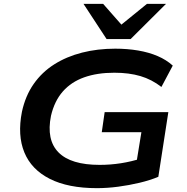

<svg xmlns="http://www.w3.org/2000/svg" viewBox="-20 -968 972 998"><path d="M484 10Q334 10 238.5 -38.5Q143 -87 106.5 -176Q70 -265 94 -387Q112 -470 155 -531.5Q198 -593 262 -633.5Q326 -674 406.5 -694.5Q487 -715 579 -715Q642 -715 698 -705.5Q754 -696 799.5 -676.5Q845 -657 878 -627L819 -516Q769 -555 710 -572.5Q651 -590 574 -590Q485 -590 417.5 -566Q350 -542 306.5 -492.5Q263 -443 245 -366Q220 -241 284 -176Q348 -111 498 -111Q554 -111 608.5 -119.5Q663 -128 716 -145L687 -109L715 -281H509L524 -385H855L803 -49Q760 -31 705.5 -18Q651 -5 594 2.5Q537 10 484 10ZM534 -765 414 -948H516L611 -840L744 -948H843L659 -765Z"/></svg>

Font: Nunito Sans 10pt Expanded
Style: Bold Italic
Weight: 700
Width: 7
Italic angle: -9°
Designer: Vernon Adams
Foundry: Vernon Adams
Version: Version 3.101;gftools[0.9.27]